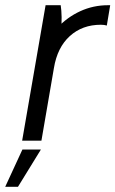

<svg xmlns="http://www.w3.org/2000/svg" viewBox="-39 -540 443 737"><path d="M136 -520H194Q197 -501 197.5 -474.5Q198 -448 195 -427L181 -433Q219 -474 269 -497Q319 -520 376 -520H384L371 -442Q361 -445 348 -445Q277 -445 229 -401.5Q181 -358 168 -279L120 0H46ZM47 34H118L30 177H-19Z"/></svg>

Font: Fixel Italic Variable 20240409 Display Thin
Style: Italic
Weight: 100
Italic angle: -10°
Designer: AlfaBravo + MacPaw
Foundry: Kyrylo Tkachov, Marchela Mozhyna, Serhii Makarenko, Maria Weinstein, Zakhar Kryvoshyya
Version: Version 1.211;Glyphs 3.2 (3225)